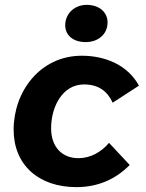

<svg xmlns="http://www.w3.org/2000/svg" viewBox="-20 -758 602 789"><path d="M294 11C380 11 454 -20 513 -80L428 -171C397 -134 353 -108 302 -108C237 -108 190 -152 190 -231C190 -318 236 -411 325 -411C384 -411 421 -384 443 -336L551 -406C506 -489 415 -529 316 -529C145 -529 36 -382 36 -225C36 -81 138 11 294 11ZM332 -585C382 -585 422 -616 422 -666C422 -707 389 -738 336 -738C287 -738 248 -703 248 -654C248 -613 281 -585 332 -585Z"/></svg>

Font: Fixel Display 20240404
Style: Bold Italic
Weight: 700
Italic angle: -10°
Designer: AlfaBravo + MacPaw
Foundry: Kyrylo Tkachov, Marchela Mozhyna, Serhii Makarenko, Maria Weinstein, Zakhar Kryvoshyya
Version: Version 1.211;Glyphs 3.2 (3225)